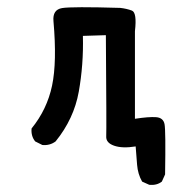

<svg xmlns="http://www.w3.org/2000/svg" viewBox="-20 -410 540 535"><path d="M396 105 376 96Q364 75 362 49Q360 23 358 -2Q321 4 298 -4Q275 -12 276 -30Q277 -48 275 -312L211 -310Q213 -230 199.5 -154.5Q186 -79 135 -16Q119 -4 98 -6L78 -16Q66 -31 68 -52Q111 -105 125 -171Q139 -237 129 -351Q126 -383 153 -387.5Q180 -392 315 -388Q333 -386 347.5 -380.5Q362 -375 356 -323V-79Q395 -85 415 -83.5Q435 -82 438.5 -64Q442 -46 440 76L431 96Q417 107 396 105Z"/></svg>

Font: NaniFont Regular
Style: Regular
Weight: 400
Designer: Nanigashitei
Version: Version 1.036